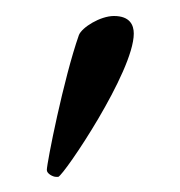

<svg xmlns="http://www.w3.org/2000/svg" viewBox="-20 -708 230 246"><path d="M126 -687.5C108.4 -687.5 85 -672.9 81.1 -663.1C61.5 -607.4 40 -499 40 -490.2C40 -485.4 47.9 -481.4 51.8 -481.4H54.7C62.5 -484.4 151.4 -616.2 151.4 -665C151.4 -675.8 146.5 -687.5 126 -687.5Z"/></svg>

Font: Crimson
Style: Roman
Weight: 400
Version: Version 0.2